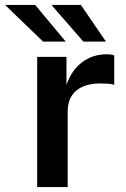

<svg xmlns="http://www.w3.org/2000/svg" viewBox="-82 -760 512 780"><path d="M69 -529H188V-414.5Q207.5 -473.5 250.8 -506.5Q294 -539.5 351 -539.5Q372.5 -539.5 382 -534.5V-415Q372 -420 351.5 -420Q334.5 -421 326.5 -421Q262 -421 227.5 -391.5Q193 -362 193 -307.5V0H69ZM348.5 -591H256.5L127 -740H246.5ZM61 -740 185 -591H93L-61.5 -740Z"/></svg>

Font: 1883 Sans SemiBold
Style: Regular
Weight: 600
Designer: 1883 Sans project is a fork of Public Sans.
Version: Version 1.009